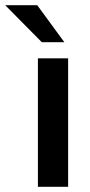

<svg xmlns="http://www.w3.org/2000/svg" viewBox="-81 -717 346 737"><path d="M180.5 0H64.5V-493H180.5ZM166 -555H79.5L-61 -697H62Z"/></svg>

Font: Acari Sans Neue
Style: Bold
Weight: 700
Designer: Alfredo Marco Pradil (font), Cristiano Sobral (main changes)
Foundry: Hanken Design Co. (font), Cristiano Sobral (main changes)
Version: Version 2.459;March 19, 2022;FontCreator 14.0.0.2808 64-bit;